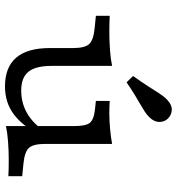

<svg xmlns="http://www.w3.org/2000/svg" viewBox="11 -717 720 782"><g transform="rotate(90 371.0 -326.0)"><path d="M248.4 -412.9V-206.5H175.8V-262.1Q175.8 -311.3 159.7 -329Q143.5 -346.8 93.5 -351.6L44.4 -356.5V-412.9Q55.6 -412.1 72.6 -411.7Q89.5 -411.3 109.7 -411.3Q148.4 -411.3 185.1 -414.1Q221.8 -416.9 248.4 -422.6ZM248.4 -206.5V-175.8Q248.4 -111.3 272.2 -81.9Q296 -52.4 348.4 -52.4Q405.6 -52.4 450.8 -82.3Q496 -112.1 528.2 -171L527.4 -126.6Q493.5 -58.1 445.6 -22.2Q397.6 13.7 332.3 13.7Q254 13.7 214.9 -31.9Q175.8 -77.4 175.8 -167.7V-206.5ZM493.5 0V-206.5H566.1V-150.8Q566.1 -101.6 582.3 -83.9Q598.4 -66.1 648.4 -61.3L697.6 -56.5V0Q686.3 -0.8 669.8 -1.2Q653.2 -1.6 632.3 -1.6Q593.5 -1.6 556.9 1.2Q520.2 4 493.5 9.7ZM566.1 -412.9V-206.5H493.5V-267.7Q493.5 -314.5 481 -331Q468.5 -347.6 429 -352.4L391.1 -356.5V-412.9Q401.6 -412.1 413.7 -411.7Q425.8 -411.3 441.1 -411.3Q471.8 -411.3 506.5 -414.5Q541.1 -417.7 566.1 -422.6ZM315.3 -481.5 289.5 -508.1Q316.1 -545.2 332.7 -571.4Q349.2 -597.6 361.3 -616.1Q373.4 -634.7 387.1 -647.6Q408.1 -666.9 428.2 -665.7Q448.4 -664.5 462.9 -650Q476.6 -636.3 476.6 -614.9Q476.6 -593.5 457.3 -574.2Q446.8 -563.7 433.9 -555.2Q421 -546.8 404 -537.1Q387.1 -527.4 365.3 -514.1Q343.5 -500.8 315.3 -481.5Z"/></g></svg>

Font: Playfair 5pt SemiExpanded Light
Style: Regular
Weight: 300
Width: 6
Designer: Claus Eggers Sørensen
Foundry: Claus Eggers Sørensen
Version: Version 2.203